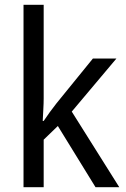

<svg xmlns="http://www.w3.org/2000/svg" viewBox="-20 -780 525 800"><path d="M162 -370Q162 -350 160.5 -324Q159 -298 158 -276H162Q171 -290 187 -312Q203 -334 215 -349L367 -536H465L279 -315L477 0H378L221 -255L162 -198V0H78V-760H162Z"/></svg>

Font: Noto Sans Sinhala SemiCondensed
Style: Regular
Weight: 400
Width: 4
Designer: Jelle Bosma - Monotype Design Team
Foundry: Monotype Imaging Inc.
Version: Version 2.006; ttfautohint (v1.8.4.7-5d5b)